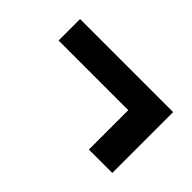

<svg xmlns="http://www.w3.org/2000/svg" viewBox="-50 -563 569 569"><g transform="rotate(45 235.0 -278.5)"><path d="M332 -151V-316H40V-406H430V-151Z"/></g></svg>

Font: Cabin Condensed
Style: Bold
Weight: 700
Width: 3
Designer: Pablo Impallari
Foundry: Pablo Impallari. http://www.impallari.com Igino Marini. http://www.ikern.com
Version: Version 3.001; ttfautohint (v1.8.3)